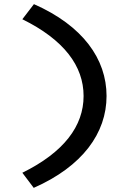

<svg xmlns="http://www.w3.org/2000/svg" viewBox="-20 -722 633 928"><path d="M143 186C379 82 495 -79 495 -258C495 -437 380 -598 144 -702L88 -629C289 -530 384 -403 384 -258C384 -113 289 14 88 113Z"/></svg>

Font: Lexend Peta
Style: Regular
Weight: 400
Designer: Bonnie Shaver-Troup, Thomas Jockin
Foundry: Lexend
Version: Version 1.007